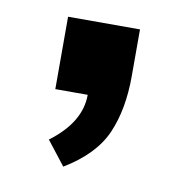

<svg xmlns="http://www.w3.org/2000/svg" viewBox="-48 -197 372 397"><g transform="rotate(10 138.5 1.5)"><path d="M70 105Q133 58 133 0H65V-152H216V-54Q216 16 194 66.5Q172 117 109 155Z"/></g></svg>

Font: Chivo
Style: Bold
Weight: 700
Designer: Hector Gatti
Foundry: Omnibus-Type
Version: Version 1.007;PS 001.007;hotconv 1.0.88;makeotf.lib2.5.64775